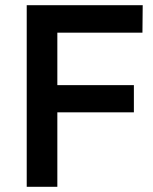

<svg xmlns="http://www.w3.org/2000/svg" viewBox="-20 -720 590 740"><path d="M83 -700H530L529 -594H201V-392H496V-287H201V0H83Z"/></svg>

Font: Steamflix Grotesk
Style: Regular
Weight: 400
Designer: Julieta Ulanovsky
Foundry: Julieta Ulanovsky
Version: Version 4.000;PS 004.000;hotconv 1.0.88;makeotf.lib2.5.64775